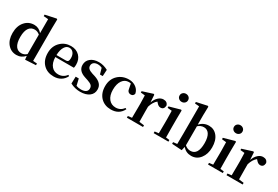

<svg xmlns="http://www.w3.org/2000/svg" viewBox="72 -1905 4384 3025"><g transform="rotate(30 2264.5 -392.5)"><path d="M263.7 15.6Q166 15.6 103.5 -57.6Q40 -131.8 40 -255.9Q40 -385.7 108.4 -462.9Q173.8 -538.1 276.4 -538.1Q359.4 -538.1 417 -469.7V-723.6L333 -730.5V-757.8L530.3 -799.8L543.9 -791L541 -636.7V-36.1L614.3 -30.3V0L421.9 10.7L415 -54.7Q353.5 15.6 263.7 15.6ZM317.4 -46.9Q370.1 -46.9 412.1 -85.9V-439.5Q368.2 -476.6 319.3 -476.6Q255.9 -476.6 218.8 -429.7Q176.8 -374 176.8 -261.7Q176.8 -150.4 216.8 -95.7Q252.9 -46.9 317.4 -46.9Z M942.4 15.6Q824.2 15.6 752.9 -56.6Q677.7 -131.8 677.7 -261.7Q677.7 -387.7 759.8 -465.8Q835 -538.1 943.4 -538.1Q1042 -538.1 1100.6 -477.5Q1158.2 -418 1158.2 -324.2Q1158.2 -287.1 1151.4 -263.7H813.5Q816.4 -156.2 866.2 -100.6Q911.1 -48.8 986.3 -48.8Q1077.1 -48.8 1132.8 -124L1152.3 -110.4Q1123 -49.8 1068.8 -17.1Q1014.6 15.6 942.4 15.6ZM813.5 -299.8H980.5Q1012.7 -299.8 1025.4 -317.4Q1036.1 -333 1036.1 -372.1Q1036.1 -430.7 1007.8 -466.3Q979.5 -502 934.6 -502Q884.8 -502 853.5 -454.1Q817.4 -401.4 813.5 -299.8Z M1422.9 15.6Q1327.1 15.6 1242.2 -29.3L1246.1 -156.2H1302.7L1330.1 -38.1Q1367.2 -22.5 1415 -22.5Q1473.6 -22.5 1503.9 -43.9Q1534.2 -65.4 1534.2 -106.4Q1534.2 -139.6 1513.7 -161.1Q1491.2 -183.6 1435.5 -202.1L1381.8 -219.7Q1246.1 -262.7 1246.1 -372.1Q1246.1 -445.3 1299.8 -490.2Q1355.5 -538.1 1453.1 -538.1Q1534.2 -538.1 1617.2 -494.1L1610.4 -377H1560.5L1530.3 -482.4Q1495.1 -500 1456.1 -500Q1408.2 -500 1381.3 -478.5Q1354.5 -457 1354.5 -420.9Q1354.5 -388.7 1375 -369.1Q1396.5 -346.7 1451.2 -329.1L1502 -313.5Q1578.1 -288.1 1612.3 -248Q1646.5 -210 1646.5 -152.3Q1646.5 -76.2 1588.9 -31.2Q1528.3 15.6 1422.9 15.6Z M1981.4 15.6Q1868.2 15.6 1795.9 -56.6Q1721.7 -132.8 1721.7 -260.3Q1721.7 -387.7 1803.7 -464.8Q1881.8 -538.1 1999 -538.1Q2075.2 -538.1 2129.9 -496.1Q2183.6 -455.1 2194.3 -391.6Q2181.6 -345.7 2137.7 -345.7Q2075.2 -345.7 2067.4 -420.9L2052.7 -497.1Q2037.1 -502 2014.6 -502Q1943.4 -502 1900.4 -441.4Q1856.4 -379.9 1856.4 -272.5Q1856.4 -168 1905.3 -107.4Q1953.1 -48.8 2033.2 -48.8Q2119.1 -48.8 2173.8 -122.1L2194.3 -111.3Q2131.8 15.6 1981.4 15.6Z M2267.6 0V-30.3L2338.9 -39.1Q2340.8 -150.4 2340.8 -229.5V-299.8Q2340.8 -382.8 2336.9 -445.3L2259.8 -453.1V-477.5L2447.3 -537.1L2460.9 -528.3L2469.7 -392.6Q2492.2 -460.9 2537.1 -501Q2579.1 -538.1 2625 -538.1Q2697.3 -538.1 2712.9 -475.6Q2708 -401.4 2645.5 -401.4Q2623 -401.4 2604.5 -414.1Q2588.9 -423.8 2568.4 -448.2L2557.6 -460Q2499 -414.1 2469.7 -316.4V-229.5Q2469.7 -153.3 2471.7 -42L2561.5 -30.3V0Z M2754.9 0V-30.3L2826.2 -39.1Q2828.1 -150.4 2828.1 -229.5V-298.8Q2828.1 -374 2825.2 -447.3L2746.1 -455.1V-481.4L2944.3 -537.1L2958 -528.3L2956.1 -376V-229.5Q2956.1 -149.4 2958 -38.1L3023.4 -30.3V0ZM2811.5 -718.8Q2811.5 -751 2834 -771.5Q2856.4 -792 2888.7 -792Q2920.9 -792 2943.4 -771.5Q2965.8 -751 2965.8 -718.8Q2965.8 -687.5 2943.4 -667Q2920.9 -646.5 2888.7 -646.5Q2856.4 -646.5 2834 -667Q2811.5 -687.5 2811.5 -718.8Z M3443.4 15.6Q3348.6 15.6 3287.1 -56.6L3271.5 11.7L3090.8 0V-30.3L3162.1 -38.1Q3164.1 -151.4 3164.1 -229.5V-723.6L3085 -730.5V-757.8L3278.3 -799.8L3293 -791L3289.1 -635.7V-463.9Q3359.4 -538.1 3454.1 -538.1Q3546.9 -538.1 3605.5 -466.8Q3666 -392.6 3666 -264.6Q3666 -142.6 3604 -63.5Q3542 15.6 3443.4 15.6ZM3392.6 -46.9Q3529.3 -46.9 3529.3 -263.7Q3529.3 -371.1 3492.2 -426.8Q3457 -477.5 3396.5 -477.5Q3339.8 -477.5 3291 -434.6V-88.9Q3336.9 -46.9 3392.6 -46.9Z M3744.1 0V-30.3L3815.4 -39.1Q3817.4 -150.4 3817.4 -229.5V-298.8Q3817.4 -374 3814.5 -447.3L3735.4 -455.1V-481.4L3933.6 -537.1L3947.3 -528.3L3945.3 -376V-229.5Q3945.3 -149.4 3947.3 -38.1L4012.7 -30.3V0ZM3800.8 -718.8Q3800.8 -751 3823.2 -771.5Q3845.7 -792 3877.9 -792Q3910.2 -792 3932.6 -771.5Q3955.1 -751 3955.1 -718.8Q3955.1 -687.5 3932.6 -667Q3910.2 -646.5 3877.9 -646.5Q3845.7 -646.5 3823.2 -667Q3800.8 -687.5 3800.8 -718.8Z M4080.1 0V-30.3L4151.4 -39.1Q4153.3 -150.4 4153.3 -229.5V-299.8Q4153.3 -382.8 4149.4 -445.3L4072.3 -453.1V-477.5L4259.8 -537.1L4273.4 -528.3L4282.2 -392.6Q4304.7 -460.9 4349.6 -501Q4391.6 -538.1 4437.5 -538.1Q4509.8 -538.1 4525.4 -475.6Q4520.5 -401.4 4458 -401.4Q4435.5 -401.4 4417 -414.1Q4401.4 -423.8 4380.9 -448.2L4370.1 -460Q4311.5 -414.1 4282.2 -316.4V-229.5Q4282.2 -153.3 4284.2 -42L4374 -30.3V0Z"/></g></svg>

Font: Bpmf GenYo Min B
Style: B
Weight: 700
Foundry: But Ko
Version: Version 1.320